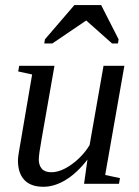

<svg xmlns="http://www.w3.org/2000/svg" viewBox="-20 -715 540 747"><path d="M130.9 -94.2Q130.9 -72.3 142.6 -58.6Q154.3 -44.9 179.7 -44.9Q216.3 -44.9 258.8 -75.4Q301.3 -106 328.6 -150.4L382.8 -459H463.9L389.2 -34.2L446.8 -22L442.9 0H307.1L320.3 -94.2Q279.8 -42 235.8 -15.1Q191.9 11.7 148.9 11.7Q99.6 11.7 74.7 -14.9Q49.8 -41.5 49.8 -91.3Q49.8 -98.6 52.5 -117.4Q55.2 -136.2 105 -425.3L50.8 -437L54.7 -459H191.9L142.1 -175.3Q130.9 -113.8 130.9 -94.2ZM152.3 -545.9 154.8 -562 269.5 -695.3H373.5L441.4 -562L439 -545.9H416L315.4 -635.3L183.6 -545.9Z"/></svg>

Font: Tinos
Style: Italic
Weight: 400
Italic angle: -16.333°
Designer: Steve Matteson
Foundry: Monotype Imaging Inc.
Version: Version 1.32